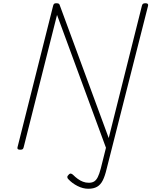

<svg xmlns="http://www.w3.org/2000/svg" viewBox="-20 -910 934 1185"><path d="M638 133Q628 176 614.5 203Q601 230 579.5 242.5Q558 255 525 255Q492 255 458.5 238Q425 221 402 196Q396 191 395.5 183.5Q395 176 404 168Q411 160 418 161.5Q425 163 432 170Q445 183 460 194Q475 205 492 211.5Q509 218 528 218Q548 218 561 210Q574 202 583.5 183Q593 164 602 130L634 2L332 -818L126 -1Q124 7 120 10.5Q116 14 104 14Q84 14 88 -1L308 -875Q310 -883 314 -886.5Q318 -890 327 -890Q336 -890 341 -888Q346 -886 348 -880L651 -58L856 -875Q858 -883 862.5 -886.5Q867 -890 878 -890Q897 -890 894 -875Z"/></svg>

Font: Playwrite IS Thin
Style: Regular
Weight: 250
Designer: Veronika Burian, José Scaglione
Foundry: TypeTogether
Version: Version 1.002